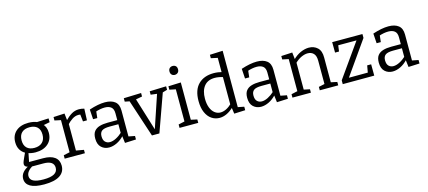

<svg xmlns="http://www.w3.org/2000/svg" viewBox="-69 -1437 5219 2341"><g transform="rotate(-15 2541.0 -266.5)"><path d="M264 239Q147 239 89 205Q31 171 31 107Q31 62 61 27Q91 -8 149 -34L150 -18Q118 -20 101 -31.5Q84 -43 84 -64Q84 -72 86 -80Q88 -88 93.5 -102.5Q99 -117 110.5 -141.5Q122 -166 140 -206L142 -192Q99 -215 76 -254.5Q53 -294 53 -348Q53 -435 110.5 -486Q168 -537 269 -537Q337 -537 386 -513L364 -518L521 -525L522 -477L429 -459L436 -471Q457 -451 468 -422Q479 -393 479 -356Q479 -268 420 -217Q361 -166 263 -166Q207 -166 160 -185L178 -194L152 -63L135 -73H331Q427 -73 477 -35.5Q527 2 527 72Q527 153 460.5 196Q394 239 264 239ZM271 178Q362 178 406 153Q450 128 450 78Q450 34 417 11.5Q384 -11 318 -11H159L182 -16Q102 34 102 92Q102 135 143.5 156.5Q185 178 271 178ZM263 -222Q327 -222 363 -256.5Q399 -291 399 -354Q399 -417 365 -449Q331 -481 268 -481Q204 -481 169 -447.5Q134 -414 134 -350Q134 -288 167.5 -255Q201 -222 263 -222Z M584 0V-43L672 -62L662 -47V-478L673 -463L584 -482V-525L724 -532L735 -434L724 -438Q769 -485 812 -511Q855 -537 906 -537Q938 -537 973 -527L967 -381H917L905 -486L914 -468Q907 -470 899 -471Q891 -472 883 -472Q843 -472 805.5 -448Q768 -424 734 -386L742 -410V-47L730 -62L839 -43V0Z M1405 -45 1392 -63 1484 -45V-1L1344 5L1332 -91L1339 -88Q1295 -40 1244 -15.5Q1193 9 1145 9Q1087 9 1047 -28Q1007 -65 1007 -140Q1007 -199 1032 -230.5Q1057 -262 1101 -275Q1145 -288 1203 -288H1334L1325 -278V-374Q1325 -429 1296 -452.5Q1267 -476 1216 -476Q1189 -476 1158.5 -470.5Q1128 -465 1094 -453L1106 -466L1096 -375H1043L1035 -499Q1092 -518 1142 -527.5Q1192 -537 1234 -537Q1314 -537 1359.5 -501.5Q1405 -466 1405 -388ZM1088 -147Q1088 -98 1111.5 -75Q1135 -52 1171 -52Q1206 -52 1248.5 -73.5Q1291 -95 1331 -132L1325 -111V-245L1334 -236H1215Q1144 -236 1116 -214.5Q1088 -193 1088 -147Z M1798 -525 2007 -532V-488L1939 -468L1953 -483L1779 2H1685L1526 -481L1540 -468L1471 -482V-525L1691 -532V-488L1600 -471L1608 -483L1742 -49H1734L1879 -480L1885 -471L1798 -482Z M2192 -51 2183 -62 2270 -43V0H2034V-43L2121 -62L2112 -51V-473L2120 -464L2034 -482V-525L2192 -531ZM2146 -639Q2123 -639 2108 -654Q2093 -669 2093 -695Q2093 -722 2108.5 -736.5Q2124 -751 2147 -751Q2171 -751 2186 -737Q2201 -723 2201 -695Q2201 -668 2185 -653.5Q2169 -639 2146 -639Z M2539 9Q2484 9 2439 -21.5Q2394 -52 2368 -111.5Q2342 -171 2342 -256Q2342 -395 2413 -466Q2484 -537 2608 -537Q2634 -537 2662.5 -533Q2691 -529 2721 -521L2705 -512V-713L2714 -702L2622 -722V-765L2785 -772V-49L2773 -63L2863 -45V-1L2723 5L2711 -81L2721 -77Q2676 -34 2630.5 -12.5Q2585 9 2539 9ZM2567 -52Q2602 -52 2639.5 -70.5Q2677 -89 2715 -126L2705 -99V-478L2716 -458Q2655 -478 2605 -478Q2517 -478 2471 -421Q2425 -364 2425 -263Q2425 -197 2443.5 -149.5Q2462 -102 2494.5 -77Q2527 -52 2567 -52Z M3323 -45 3310 -63 3402 -45V-1L3262 5L3250 -91L3257 -88Q3213 -40 3162 -15.5Q3111 9 3063 9Q3005 9 2965 -28Q2925 -65 2925 -140Q2925 -199 2950 -230.5Q2975 -262 3019 -275Q3063 -288 3121 -288H3252L3243 -278V-374Q3243 -429 3214 -452.5Q3185 -476 3134 -476Q3107 -476 3076.5 -470.5Q3046 -465 3012 -453L3024 -466L3014 -375H2961L2953 -499Q3010 -518 3060 -527.5Q3110 -537 3152 -537Q3232 -537 3277.5 -501.5Q3323 -466 3323 -388ZM3006 -147Q3006 -98 3029.5 -75Q3053 -52 3089 -52Q3124 -52 3166.5 -73.5Q3209 -95 3249 -132L3243 -111V-245L3252 -236H3133Q3062 -236 3034 -214.5Q3006 -193 3006 -147Z M3459 0V-43L3549 -63L3537 -48V-478L3549 -463L3459 -482V-525L3599 -532L3610 -434L3599 -438Q3649 -489 3703.5 -513Q3758 -537 3807 -537Q3873 -537 3916.5 -496.5Q3960 -456 3959 -371V-48L3949 -62L4037 -43V0H3804V-43L3891 -62L3879 -47V-354Q3879 -416 3851 -445Q3823 -474 3776 -474Q3739 -474 3695.5 -454Q3652 -434 3610 -392L3617 -408V-47L3607 -61L3692 -43V0Z M4491 -144 4492 -1 4094 0V-48L4406 -489L4418 -472H4142L4166 -491L4153 -396H4103L4102 -528H4484V-479L4171 -34L4167 -56L4444 -57L4421 -33L4441 -144Z M4984 -45 4971 -63 5063 -45V-1L4923 5L4911 -91L4918 -88Q4874 -40 4823 -15.5Q4772 9 4724 9Q4666 9 4626 -28Q4586 -65 4586 -140Q4586 -199 4611 -230.5Q4636 -262 4680 -275Q4724 -288 4782 -288H4913L4904 -278V-374Q4904 -429 4875 -452.5Q4846 -476 4795 -476Q4768 -476 4737.5 -470.5Q4707 -465 4673 -453L4685 -466L4675 -375H4622L4614 -499Q4671 -518 4721 -527.5Q4771 -537 4813 -537Q4893 -537 4938.5 -501.5Q4984 -466 4984 -388ZM4667 -147Q4667 -98 4690.5 -75Q4714 -52 4750 -52Q4785 -52 4827.5 -73.5Q4870 -95 4910 -132L4904 -111V-245L4913 -236H4794Q4723 -236 4695 -214.5Q4667 -193 4667 -147Z"/></g></svg>

Font: Pack4
Style: Regular
Weight: 400
Version: Version 2.002